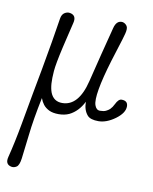

<svg xmlns="http://www.w3.org/2000/svg" viewBox="-73 -417 560 702"><g transform="rotate(10 206.5 -66.0)"><path d="M83.5 -36.6Q66.4 45.9 60.1 103.5Q52.7 168 49.3 193.6Q45.9 219.2 36.4 225.6Q26.9 231.9 17.1 230Q-7.3 225.1 0 196.8Q14.2 141.1 26.9 70.3Q39.6 -0.5 48.1 -47.4Q56.6 -94.2 65.4 -140.6Q85.9 -253.9 98.1 -333.5Q100.6 -350.1 110.6 -356.4Q120.6 -362.8 130.9 -360.8Q156.2 -356 148.9 -327.1Q144.5 -307.6 138.4 -283.2Q132.3 -258.8 126.5 -232.9Q111.8 -168.9 109.6 -141.8Q107.4 -114.7 108.6 -95.5Q109.9 -76.2 115.2 -62Q127.4 -31.7 159.2 -31.7Q220.2 -31.7 243.7 -127.9Q269 -231.4 295.4 -333Q303.2 -364.7 326.7 -361.3Q336.4 -358.9 342.3 -350.3Q348.1 -341.8 342.5 -320.8Q336.9 -299.8 327.9 -272.2Q318.8 -244.6 310.1 -215.3Q269 -79.1 280.8 -44.9Q286.6 -27.8 300.3 -27.8Q314 -27.8 322.3 -31.7Q330.6 -35.6 336.4 -41Q344.2 -48.8 350.1 -61Q359.9 -81.5 371.6 -81.5Q395 -81.5 395 -60.5Q395 -36.1 363.3 -12.7Q331.1 10.7 301.3 10.7Q271.5 10.7 260.3 -2Q244.1 -20.5 244.1 -51.3Q225.1 -13.2 192.4 2.9Q175.3 10.7 153.6 10.7Q131.8 10.7 117.9 3.9Q104 -2.9 95.7 -13.7Q87.9 -23.9 83.5 -36.6Z"/></g></svg>

Font: Pompiere
Style: Regular
Weight: 400
Designer: Karolina Lach
Foundry: Sorkin Type Co.
Version: Version 1.002